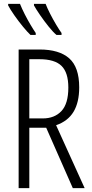

<svg xmlns="http://www.w3.org/2000/svg" viewBox="-20 -969 473 989"><path d="M184 -714Q285 -714 336.5 -668.5Q388 -623 388 -519Q388 -442 359 -393.5Q330 -345 269 -324L416 0H355L218 -311H131V0H76V-714ZM183 -664H131V-359H200Q261 -359 296.5 -397Q332 -435 332 -518Q332 -595 297 -629.5Q262 -664 183 -664ZM215 -949Q223 -928 238 -898.5Q253 -869 269.5 -841.5Q286 -814 297 -799V-789H271Q254 -803 231 -831.5Q208 -860 187 -890.5Q166 -921 155 -941V-949ZM83 -949Q93 -924 107.5 -895.5Q122 -867 137.5 -841Q153 -815 164 -799V-789H137Q121 -804 98 -832Q75 -860 54 -890Q33 -920 22 -941V-949Z"/></svg>

Font: Noto Sans ExtraCondensed Light
Style: Regular
Weight: 300
Width: 2
Designer: Monotype Design Team
Foundry: Monotype Imaging Inc.
Version: Version 2.013; ttfautohint (v1.8.4.7-5d5b)